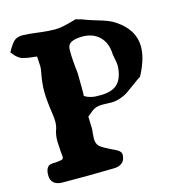

<svg xmlns="http://www.w3.org/2000/svg" viewBox="-116 -895 898 988"><g transform="rotate(-15 333.0 -401.0)"><path d="M136.2 -664.1Q136.2 -656.2 137.7 -638.7Q139.2 -621.1 139.2 -611.8Q139.2 -597.7 136.2 -583Q125 -526.9 125 -480Q125 -435.5 136.2 -360.8Q140.1 -334.5 140.1 -317.9Q140.1 -291 131.8 -271Q124 -247.1 124 -214.8Q124 -213.4 127 -162.1Q127.4 -155.8 128.7 -146Q129.9 -136.2 129.9 -132.8Q129.9 -121.1 122.3 -118.2Q114.7 -115.2 86.9 -112.8Q77.1 -112.8 72.8 -112.5Q68.4 -112.3 60.8 -110.8Q53.2 -109.4 49.3 -106Q45.4 -102.5 41.3 -96.2Q37.1 -89.8 35.2 -80.1Q33.2 -72.3 33.2 -58.1Q33.2 -32.2 49.1 -18.1Q64.9 -3.9 96.2 -3.9H232.9Q255.4 -3.9 300.5 -4.9Q345.7 -5.9 368.2 -5.9Q393.6 -5.9 409.9 -17.1Q426.3 -28.3 429.2 -48.8Q431.2 -56.6 431.2 -61Q431.2 -65.4 429.9 -69.6Q428.7 -73.7 426 -77.1Q423.3 -80.6 420.9 -83Q418.5 -85.4 413.6 -88.4Q408.7 -91.3 406 -92.8Q403.3 -94.2 397.2 -97.2Q391.1 -100.1 389.2 -101.1Q385.7 -103 377.9 -106.4Q370.1 -109.9 366.2 -112.8Q332 -128.9 320.6 -142.1Q309.1 -155.3 309.1 -181.2Q309.1 -187.5 311 -211.9Q313 -219.7 313 -235.8Q313 -243.2 312 -263.2Q311 -283.2 311 -296.9Q338.9 -321.8 354.5 -329.8Q370.1 -337.9 399.9 -337.9Q418 -337.9 429.2 -336.9Q459.5 -334.5 487.8 -343.5Q516.1 -352.5 533.4 -364.3Q550.8 -376 578.1 -396.5Q605.5 -417 621.1 -426.8Q666 -510.3 666 -575.2Q666 -665 576.2 -725.1Q558.1 -737.8 536.1 -746.3Q514.2 -754.9 484.1 -763.4Q454.1 -772 440.9 -776.9Q408.7 -790.5 377 -797.9Q372.1 -796.4 353.5 -791.3Q335 -786.1 328.1 -784.7Q321.3 -783.2 307.6 -780Q293.9 -776.9 283.4 -775.9Q272.9 -774.9 262.2 -774.9Q246.6 -774.9 227.8 -776.1Q209 -777.3 195.3 -779.1Q181.6 -780.8 159.9 -783.4Q138.2 -786.1 127 -787.1Q100.6 -789.1 92.8 -789.1Q63.5 -789.1 47.6 -775.6Q31.7 -762.2 8.8 -720.2Q20 -706.5 24.7 -700.9Q29.3 -695.3 38.8 -688.2Q48.3 -681.2 52.5 -679.2Q56.6 -677.2 71.8 -673.6Q86.9 -669.9 97.9 -668.7Q108.9 -667.5 136.2 -664.1ZM315.9 -405.8Q317.4 -412.1 316.7 -459.2Q315.9 -506.3 315.9 -528.8Q307.1 -601.1 307.1 -651.9Q307.1 -680.7 327.6 -691.9Q348.1 -703.1 387.2 -703.1Q444.3 -703.1 478.8 -668.9Q513.2 -634.8 515.1 -574.2Q516.1 -566.9 520.5 -544.7Q524.9 -522.5 524.9 -511.2Q524.9 -501 523.9 -496.1Q517.6 -439.5 489.5 -414.1Q461.4 -388.7 405.8 -387.2Q383.3 -387.2 372.6 -387.7Q361.8 -388.2 345.5 -392.6Q329.1 -397 315.9 -405.8Z"/></g></svg>

Font: Sonetni venez
Style: Regular
Weight: 400
Designer: Alja Herlah
Foundry: Type Salon
Version: Version 1.000;hotconv 1.0.109;makeotfexe 2.5.65596